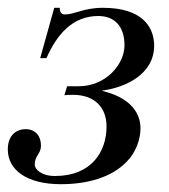

<svg xmlns="http://www.w3.org/2000/svg" viewBox="-38 -461 434 492"><path d="M101 -441 65 -312H81C108 -373 148 -420 214 -420C255 -420 281 -394 281 -345C281 -296 233 -240 164 -240H134L127 -217C135 -218 142 -218 149 -218C203 -218 235 -187 235 -137C235 -72 196 -10 103 -10C67 -10 51 -28 51 -39C51 -63 67 -66 67 -88C67 -112 53 -130 28 -130C3 -130 -18 -114 -18 -78C-18 -26 30 11 118 11C185 11 248 -6 287 -47C310 -70 322 -104 322 -132C322 -178 288 -213 224 -228L225 -229C284 -237 357 -271 357 -344C357 -393 325 -441 226 -441C175 -441 155 -424 128 -424C118 -424 115 -432 115 -441Z"/></svg>

Font: XITS
Style: Italic
Weight: 400
Italic angle: -16.33°
Designer: MicroPress Inc., with final additions and corrections provided by Coen Hoffman, Elsevier (retired)
Version: Version 1.302